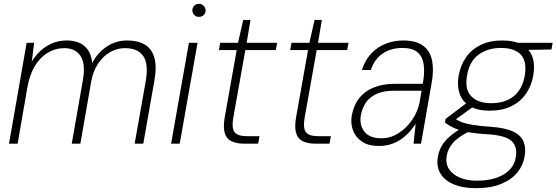

<svg xmlns="http://www.w3.org/2000/svg" viewBox="-20 -749 2901 1001"><path d="M27 0 119 -526H158L146 -429Q180 -483 227 -510.5Q274 -538 329 -538Q361 -538 389 -527.5Q417 -517 436.5 -491.5Q456 -466 461 -421Q488 -473 535.5 -505.5Q583 -538 643 -538Q699 -538 735 -516.5Q771 -495 784.5 -449Q798 -403 785 -329L727 0H682L740 -327Q755 -415 727 -456.5Q699 -498 631 -498Q592 -498 555.5 -478Q519 -458 492 -418.5Q465 -379 455 -321L399 0H354L412 -330Q427 -416 400 -457Q373 -498 315 -498Q269 -498 229.5 -474.5Q190 -451 162.5 -406Q135 -361 123 -295L72 0Z M872 0 965 -526H1010L917 0ZM1017 -661Q1003 -661 993 -670.5Q983 -680 983 -695Q983 -710 993 -719.5Q1003 -729 1017 -729Q1031 -729 1041 -719.5Q1051 -710 1052 -695Q1052 -680 1042 -670.5Q1032 -661 1017 -661Z M1252 0Q1213 0 1187 -12.5Q1161 -25 1152 -54.5Q1143 -84 1151 -134L1214 -488H1121L1128 -526H1221L1248 -645H1286L1266 -526H1425L1418 -488H1259L1196 -134Q1187 -82 1202.5 -60.5Q1218 -39 1268 -39H1333L1326 0Z M1624 0Q1585 0 1559 -12.5Q1533 -25 1524 -54.5Q1515 -84 1523 -134L1586 -488H1493L1500 -526H1593L1620 -645H1658L1638 -526H1797L1790 -488H1631L1568 -134Q1559 -82 1574.5 -60.5Q1590 -39 1640 -39H1705L1698 0Z M1955 12Q1901 12 1867.5 -10.5Q1834 -33 1820.5 -69Q1807 -105 1814 -147Q1825 -204 1855.5 -240.5Q1886 -277 1933 -294.5Q1980 -312 2037 -312H2184Q2195 -371 2189 -412.5Q2183 -454 2156.5 -476.5Q2130 -499 2078 -499Q2019 -499 1976 -470.5Q1933 -442 1913 -384H1867Q1883 -436 1916 -470.5Q1949 -505 1992 -521.5Q2035 -538 2081 -538Q2151 -538 2187.5 -509.5Q2224 -481 2233 -431.5Q2242 -382 2231 -320L2175 0H2136L2147 -103Q2136 -87 2119.5 -67Q2103 -47 2079.5 -29Q2056 -11 2025 0.5Q1994 12 1955 12ZM1969 -28Q2007 -28 2040.5 -45Q2074 -62 2100.5 -89.5Q2127 -117 2144 -149.5Q2161 -182 2167 -213L2178 -276H2036Q1980 -276 1943.5 -259.5Q1907 -243 1887.5 -214Q1868 -185 1861 -147Q1853 -97 1880 -62.5Q1907 -28 1969 -28Z M2459 232Q2394 232 2346.5 212.5Q2299 193 2276.5 156Q2254 119 2263 68Q2268 39 2282 13.5Q2296 -12 2323.5 -36.5Q2351 -61 2396 -86L2431 -66Q2367 -35 2341 -3.5Q2315 28 2309 63Q2302 103 2320.5 132Q2339 161 2377 177Q2415 193 2466 193Q2552 193 2606 160.5Q2660 128 2669 71Q2679 17 2648 -13Q2617 -43 2523 -49Q2469 -52 2432 -58Q2395 -64 2370.5 -72.5Q2346 -81 2329.5 -90.5Q2313 -100 2300 -110L2303 -129L2414 -213L2456 -199L2337 -113L2342 -136Q2354 -130 2365.5 -122.5Q2377 -115 2396 -109Q2415 -103 2448.5 -97.5Q2482 -92 2538 -88Q2613 -83 2654.5 -63.5Q2696 -44 2709.5 -11Q2723 22 2715 68Q2708 111 2678.5 148.5Q2649 186 2595 209Q2541 232 2459 232ZM2533 -172Q2468 -172 2429 -196Q2390 -220 2376 -261.5Q2362 -303 2371 -354Q2381 -409 2409.5 -450Q2438 -491 2485.5 -514.5Q2533 -538 2598 -538Q2665 -538 2704 -514.5Q2743 -491 2756.5 -450Q2770 -409 2760 -354Q2751 -303 2723 -261.5Q2695 -220 2647.5 -196Q2600 -172 2533 -172ZM2541 -211Q2613 -211 2658 -247Q2703 -283 2716 -355Q2728 -429 2695.5 -464Q2663 -499 2591 -499Q2523 -499 2475 -464Q2427 -429 2415 -355Q2402 -283 2437 -247Q2472 -211 2541 -211ZM2679 -488 2671 -526H2861L2855 -491Z"/></svg>

Font: DM Sans 9pt ExtraLight
Style: Italic
Weight: 250
Italic angle: -10°
Version: Version 4.004;gftools[0.9.30]